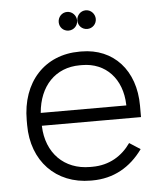

<svg xmlns="http://www.w3.org/2000/svg" viewBox="-51 -738 673 789"><g transform="rotate(-5 285.5 -343.5)"><path d="M332 -616C353 -616 370 -633 370 -654C370 -675 353 -693 332 -693C310 -693 294 -675 294 -654C294 -633 310 -616 332 -616ZM255 -616C276 -616 293 -633 293 -654C293 -675 276 -693 255 -693C233 -693 217 -675 217 -654C217 -633 233 -616 255 -616ZM292 6H298C386 6 456 -34 507 -105L462 -134C427 -84 374 -50 303 -50H294C187 -50 115 -123 111 -234V-236H520V-283C520 -429 432 -526 299 -526H292C147 -526 51 -421 51 -264V-244C51 -96 148 6 292 6ZM111 -289C120 -399 187 -470 288 -470H297C395 -470 461 -399 464 -292V-289Z"/></g></svg>

Font: Fixel Text Light
Style: Regular
Weight: 300
Width: 4
Designer: AlfaBravo + MacPaw
Foundry: Kyrylo Tkachov, Marchela Mozhyna, Serhii Makarenko, Maria Weinstein, Zakhar Kryvoshyya
Version: Version 1.211